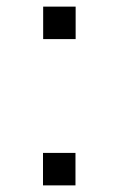

<svg xmlns="http://www.w3.org/2000/svg" viewBox="-20 -560 353 580"><path d="M208.5 -441.9H110.4V-540H208.5ZM208 0H109.9V-98.1H208Z"/></svg>

Font: Vela Sans Med
Style: Regular
Weight: 500
Designer: Principal design: Mikhail Sharanda - project Manrope.
Design modification: Ravid Balaliev
Foundry: Mikhail Sharanda
Version: Version 1.001